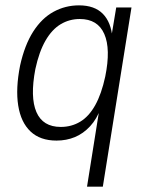

<svg xmlns="http://www.w3.org/2000/svg" viewBox="-20 -517 548 717"><path d="M305 180 352 -115H357Q342 -73 316.5 -45.5Q291 -18 259.5 -5Q228 8 191 8Q130 8 94 -26Q58 -60 48 -123Q38 -186 55 -272Q72 -349 104 -399Q136 -449 180 -473Q224 -497 275 -497Q333 -497 364 -465.5Q395 -434 400 -375H395L414 -489H471L364 180ZM207 -43Q247 -43 279.5 -62.5Q312 -82 335.5 -124Q359 -166 373 -231Q394 -334 369.5 -390Q345 -446 278 -446Q239 -446 206.5 -426.5Q174 -407 150 -365.5Q126 -324 112 -259Q92 -154 116 -98.5Q140 -43 207 -43Z"/></svg>

Font: Nunito Sans 10pt Condensed Light
Style: Italic
Weight: 300
Width: 3
Italic angle: -9°
Designer: Vernon Adams
Foundry: Vernon Adams
Version: Version 3.101;gftools[0.9.27]